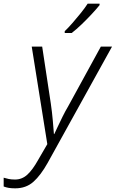

<svg xmlns="http://www.w3.org/2000/svg" viewBox="-124 -786 631 1047"><path d="M-41 241Q-62 241 -76.5 238.5Q-91 236 -104 231V183Q-91 187 -76.5 190Q-62 193 -42 193Q-4 193 25 166.5Q54 140 84 86L134 0L49 -532H106L153 -222Q160 -174 164 -128Q168 -82 170 -55H172Q179 -70 191 -95.5Q203 -121 217.5 -150.5Q232 -180 247 -205L426 -532H487L136 102Q98 170 58 205.5Q18 241 -41 241ZM229 -616Q249 -635 272.5 -662Q296 -689 318 -716.5Q340 -744 354 -766H419V-758Q403 -738 377 -710Q351 -682 322 -654Q293 -626 267 -606H229Z"/></svg>

Font: Noto Sans Light
Style: Italic
Weight: 300
Italic angle: -12°
Designer: Monotype Design Team
Foundry: Monotype Imaging Inc.
Version: Version 2.013; ttfautohint (v1.8.4.7-5d5b)